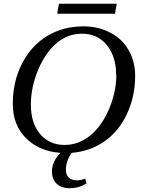

<svg xmlns="http://www.w3.org/2000/svg" viewBox="-20 -804 762 1020"><path d="M440 173 437 172Q398 196 351 196Q306 196 281 172Q256 148 256 107Q256 54 301 8Q188 0 118 -70Q48 -140 48 -252Q48 -371 97 -466Q146 -562 231 -613Q315 -664 423 -664Q502 -664 565 -631Q629 -598 663 -538Q698 -477 698 -402Q698 -292 655 -200Q612 -107 535 -53Q459 0 361 8Q330 51 330 99Q330 124 345 139Q360 154 388 154Q410 154 433 145ZM598 -407H597Q597 -504 547 -565Q498 -625 415 -625Q341 -625 282 -576Q222 -526 183 -434Q144 -341 144 -248Q144 -150 193 -92Q242 -34 323 -34Q397 -34 458 -83Q520 -133 559 -224Q598 -316 598 -407ZM284 -731 293 -784H600L591 -731Z"/></svg>

Font: Libra Serif Modern
Style: Italic
Weight: 400
Italic angle: -12°
Designer: Stefan Peev, Context Ltd
Foundry: Stefan Peev, Context Ltd
Version: Version 1.000